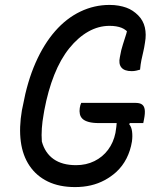

<svg xmlns="http://www.w3.org/2000/svg" viewBox="-20 -740 640 780"><path d="M310 -322H531Q548 -322 557 -315.5Q566 -309 568 -294.5Q570 -280 565 -255L562 -240H382Q357 -240 340.5 -244.5Q324 -249 315.5 -257Q307 -265 304.5 -276.5Q302 -288 304 -301Q305 -308 306.5 -313Q308 -318 310 -322ZM425 -720Q445 -720 462 -717Q479 -714 493 -709Q507 -704 519 -696Q531 -688 541 -678Q562 -657 568.5 -628.5Q575 -600 569 -567Q566 -546 562 -529.5Q558 -513 554.5 -496Q551 -479 549 -457Q542 -455 533.5 -453Q525 -451 515 -451Q485 -451 473 -466Q461 -481 467 -508Q472 -538 479.5 -560Q487 -582 493 -602.5Q499 -623 500 -647L508 -599Q494 -619 474 -627Q454 -635 425 -635Q380 -635 338.5 -611.5Q297 -588 261.5 -544Q226 -500 200.5 -436Q175 -372 160 -292L157 -274Q152 -247 150 -219Q148 -191 150 -165Q163 -118 198 -93.5Q233 -69 289 -69Q330 -69 363.5 -85.5Q397 -102 419 -131.5Q441 -161 449 -200Q451 -213 452.5 -224Q454 -235 454.5 -245.5Q455 -256 453 -266H519L505 -235Q514 -225 516.5 -206Q519 -187 516 -165Q510 -128 494 -96.5Q478 -65 452 -41Q431 -22 405 -8Q379 6 349 13Q319 20 285 20Q221 20 174.5 -2.5Q128 -25 100 -66.5Q72 -108 64.5 -165Q57 -222 69 -292L73 -311Q91 -409 124.5 -485Q158 -561 204 -613.5Q250 -666 306.5 -693Q363 -720 425 -720Z"/></svg>

Font: Rec Mono Duotone
Style: Italic
Weight: 400
Italic angle: -10°
Monospace: yes
Version: Version 1.085; ttfautohint (v1.8.4.7-5d5b)